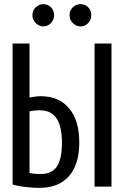

<svg xmlns="http://www.w3.org/2000/svg" viewBox="-20 -904 600 930"><path d="M169 6Q141 6 105 2Q69 -2 41 -10V-693H123V-432Q137 -434 151 -436Q165 -438 178 -438Q265 -438 314.5 -379.5Q364 -321 364 -214Q364 -144 342 -95Q320 -46 277 -20Q234 6 169 6ZM175 -61Q232 -61 256 -98Q280 -135 280 -214Q280 -259 270.5 -294Q261 -329 237 -349.5Q213 -370 168 -370Q158 -370 146.5 -368.5Q135 -367 123 -365V-66Q138 -63 150 -62Q162 -61 175 -61ZM438 0V-693H520V0ZM370 -776Q349 -776 333 -792Q317 -808 317 -830Q317 -854 333 -869Q349 -884 370 -884Q392 -884 407 -869Q422 -854 422 -830Q422 -808 407 -792Q392 -776 370 -776ZM190 -776Q170 -776 153.5 -792Q137 -808 137 -830Q137 -854 153.5 -869Q170 -884 190 -884Q211 -884 226.5 -869Q242 -854 242 -830Q242 -808 226.5 -792Q211 -776 190 -776Z"/></svg>

Font: Ubuntu Sans Mono
Style: Regular
Weight: 400
Monospace: yes
Designer: Dalton Maag Ltd
Foundry: Dalton Maag Ltd
Version: Version 1.006